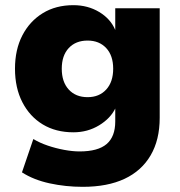

<svg xmlns="http://www.w3.org/2000/svg" viewBox="-20 -532 698 743"><path d="M300 191Q234 191 172 177.5Q110 164 65 135L109 6Q134 21 165 31.5Q196 42 228.5 48Q261 54 288 54Q359 54 392.5 25.5Q426 -3 426 -62V-114H427Q408 -74 363.5 -47Q319 -20 264 -20Q196 -20 145.5 -50.5Q95 -81 66.5 -136.5Q38 -192 38 -266Q38 -340 66.5 -395Q95 -450 145.5 -481Q196 -512 264 -512Q320 -512 364 -485.5Q408 -459 426 -416V-500H598V-76Q598 9 563 69Q528 129 462 160Q396 191 300 191ZM319 -156Q364 -156 391 -185.5Q418 -215 418 -266Q418 -317 391 -346Q364 -375 319 -375Q273 -375 246 -346Q219 -317 219 -266Q219 -215 246 -185.5Q273 -156 319 -156Z"/></svg>

Font: Nunito Sans 9pt Black
Style: Regular
Weight: 900
Version: Version 3.101;gftools[0.9.27]